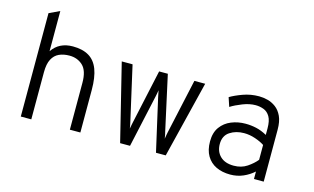

<svg xmlns="http://www.w3.org/2000/svg" viewBox="-88 -973 2024 1236"><g transform="rotate(15 924.0 -355.0)"><path d="M110 0V-689L180 -722V-454Q226.5 -523 318 -523Q382.5 -523 424.5 -498.2Q466.5 -473.5 486.8 -420.5Q507 -367.5 507 -283V0H437V-312Q437 -393 401.2 -426.5Q365.5 -460 312 -460Q273 -460 243.2 -446.5Q213.5 -433 196.8 -401.2Q180 -369.5 180 -314V0Z M772 0 646 -511H718L801 -145Q802.5 -138.5 804.5 -128Q806.5 -117.5 808 -107Q810.5 -120 812.2 -129.2Q814 -138.5 816 -148L895 -511H953L1033 -147Q1035.5 -138 1037.8 -126.5Q1040 -115 1042 -102Q1043.5 -114 1045.8 -125.2Q1048 -136.5 1050 -147L1130 -511H1202L1076 0H1011L932 -348Q930 -357 927.8 -368.8Q925.5 -380.5 923 -393Q921 -379.5 918.8 -368.5Q916.5 -357.5 915 -350L838 0Z M1508 12Q1454.5 12 1414 -7.2Q1373.5 -26.5 1350.8 -65Q1328 -103.5 1328 -161Q1328 -220 1355.2 -257.2Q1382.5 -294.5 1426.2 -312.2Q1470 -330 1520 -330Q1557 -330 1591.8 -322.2Q1626.5 -314.5 1664 -294V-337Q1664 -388.5 1648 -415.5Q1632 -442.5 1606.2 -452.2Q1580.5 -462 1552 -462Q1511.5 -462 1466.2 -444.2Q1421 -426.5 1390 -407L1370 -467Q1402.5 -486.5 1453 -504.8Q1503.5 -523 1559 -523Q1586.5 -523 1616 -515.5Q1645.5 -508 1671.2 -488.8Q1697 -469.5 1713 -435Q1729 -400.5 1729 -346V0H1664V-50Q1633.5 -22.5 1593.8 -5.2Q1554 12 1508 12ZM1515 -49Q1566 -49 1603.5 -74.2Q1641 -99.5 1664 -128V-227Q1639.5 -243.5 1602 -256.2Q1564.5 -269 1527 -269Q1473 -269 1433 -242.8Q1393 -216.5 1393 -161Q1393 -111 1424.8 -80Q1456.5 -49 1515 -49Z"/></g></svg>

Font: Overpass Mono Light Light
Style: Regular
Weight: 300
Monospace: yes
Version: Version 4.000